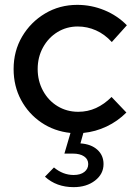

<svg xmlns="http://www.w3.org/2000/svg" viewBox="-20 -539 561 790"><path d="M283 231Q212 231 165 188L202 150Q239 181 283 181Q311 181 327 168.5Q343 156 343 136Q343 116 326 104.5Q309 93 280 93H245L270 8Q203 1 150 -35Q97 -71 66.5 -128Q36 -185 36 -255Q36 -329 71 -388.5Q106 -448 165.5 -483.5Q225 -519 298 -519Q356 -519 409.5 -497Q463 -475 502 -435L440 -366Q411 -398 375 -414Q339 -430 300 -430Q254 -430 216.5 -407Q179 -384 157 -344Q135 -304 135 -255Q135 -206 157 -165.5Q179 -125 217 -102Q255 -79 302 -79Q341 -79 375 -94.5Q409 -110 439 -140L500 -76Q464 -40 418.5 -18.5Q373 3 323 8L311 51Q355 54 380.5 77Q406 100 406 136Q406 177 371 204Q336 231 283 231Z"/></svg>

Font: Red Hat Display Medium
Style: Regular
Weight: 500
Designer: Pentagram, MCKL
Foundry: Pentagram, MCKL
Version: Version 1.023